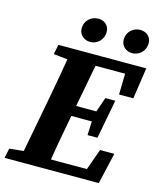

<svg xmlns="http://www.w3.org/2000/svg" viewBox="-146 -936 856 1025"><g transform="rotate(15 282.5 -423.5)"><path d="M-22.3 0H129.7L142.6 -68.6H128.7L-11.2 -53.6L-22.3 0ZM55.5 0H209.2C226 -103 244.7 -207 264.4 -310.7L330.2 -657.1H175.8C159.1 -554.1 141.1 -450.1 121.4 -347.1L55.5 0ZM88.2 -603.2 225 -588.2H240.6L253.7 -657.1H99.1L88.2 -603.2ZM129.7 0H498.4L538.1 -172.3H459.2L397.6 0L478.7 -55.7H140.4L129.7 0ZM188.9 -308.3H402.4L413.3 -366.4H200L188.9 -308.3ZM242.3 -600.4H542L484.2 -657.1L480.4 -484.8H559.3L584.7 -657.1H253.7L242.3 -600.4ZM374 -231.9H428.9L469.6 -447.4H414.7L381.7 -351.4L378 -332.9L374 -231.9ZM258 -715.8C294.4 -715.8 330.1 -743.4 330.1 -790.5C330.1 -824.8 304 -847.4 269.4 -847.4C234.9 -847.4 196.2 -822.3 196.2 -773.7C196.2 -737.1 227.5 -715.8 258 -715.8ZM489.6 -715.8C526.3 -715.8 562.3 -743.4 562.3 -790.5C562.3 -824.8 535.9 -847.4 501.3 -847.4C466.8 -847.4 428.7 -822.3 428.7 -773.7C428.7 -737.1 459.7 -715.8 489.6 -715.8Z"/></g></svg>

Font: Source Serif 4 Variable
Style: Italic
Weight: 400
Italic angle: -12°
Designer: Frank Grießhammer
Foundry: Adobe Systems Incorporated
Version: Version 4.004;hotconv 1.0.116;makeotfexe 2.5.65601